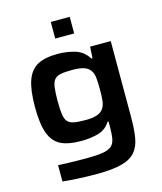

<svg xmlns="http://www.w3.org/2000/svg" viewBox="-131 -802 933 1106"><g transform="rotate(-15 335.0 -248.5)"><path d="M308 209Q251 209 194 206Q137 203 105 199V102Q124 103 153.5 104Q183 105 215 105.5Q247 106 274 106Q336 106 371.5 100Q407 94 424 79Q441 64 446 36Q451 8 451 -37V-66H445Q419 -24 373 -11Q327 2 268 2Q193 2 148.5 -20.5Q104 -43 83.5 -99Q63 -155 63 -256Q63 -357 83.5 -414Q104 -471 148.5 -494.5Q193 -518 268 -518Q321 -518 370.5 -503.5Q420 -489 449 -442H456L460 -510H583V-58Q583 12 575 63Q567 114 540 146.5Q513 179 458 194Q403 209 308 209ZM325 -108Q367 -108 392.5 -116.5Q418 -125 430 -141Q445 -161 448 -189Q451 -217 451 -257Q451 -298 448 -327.5Q445 -357 430 -375Q417 -392 392 -399.5Q367 -407 325 -407Q282 -407 256.5 -402Q231 -397 218.5 -381.5Q206 -366 202 -336Q198 -306 198 -257Q198 -207 202 -177.5Q206 -148 218.5 -133Q231 -118 256.5 -113Q282 -108 325 -108ZM278 -607V-706H391V-607Z"/></g></svg>

Font: Saira Expanded SemiBold
Style: Regular
Weight: 600
Width: 7
Designer: Hector Gatti with collaboration of the Omnibus-Type team
Foundry: Omnibus-Type
Version: Version 1.100; ttfautohint (v1.8.3)